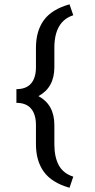

<svg xmlns="http://www.w3.org/2000/svg" viewBox="-20 -722 447 902"><path d="M148.9 -44.4V-134.3Q148.9 -184.6 126 -211.7Q103 -238.8 57.1 -238.8V-303.2Q103 -303.2 126 -329.8Q148.9 -356.4 148.9 -406.7V-497.6Q148.9 -576.2 186 -627.2Q223.1 -678.2 306.6 -701.7L324.2 -650.4Q235.4 -621.6 235.4 -497.6V-406.7Q235.4 -310.5 160.6 -270.5Q235.4 -230.5 235.4 -134.3V-44.4Q235.4 16.1 256.3 54.4Q277.3 92.8 324.2 107.9L306.6 160.2Q223.1 136.2 186 85Q148.9 33.7 148.9 -44.4Z"/></svg>

Font: Yantramanav
Style: Regular
Weight: 400
Version: Version 1.000;PS 1.0;hotconv 1.0.72;makeotf.lib2.5.5900; ttf